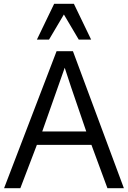

<svg xmlns="http://www.w3.org/2000/svg" viewBox="-20 -994 676 1014"><path d="M1.5 0ZM203.1 -299.8H435.5Q332.5 -599.1 321.8 -636.2ZM1.5 0 278.8 -723.6H365.2L634.3 0H547.4L462.9 -229H174.8L87.4 0ZM174.8 -784.7 266.1 -974.1H370.1L461.4 -784.7H396L317.4 -917.5L238.8 -784.7Z"/></svg>

Font: Oxygen
Style: Normal
Weight: 400
Designer: Vernon Adams
Foundry: Vernon Adams
Version: Version Release 0.2.2 webfont; ttfautohint (v0.8.52-bc40) -l